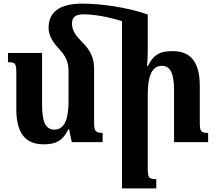

<svg xmlns="http://www.w3.org/2000/svg" viewBox="-20 -784 1191 1059"><path d="M248 -631C248 -588 269 -555 306 -514C341 -477 358 -442 358 -394V-225C358 -139 341 -69 280 -69C228 -69 212 -119 212 -208V-492H24V-441C65 -441 70 -433 70 -383V-182C70 -47 122 12 220 12C282 12 323 -2 357 -71H361L376 0H546V-51C509 -51 499 -59 499 -106V-402C499 -462 481 -506 429 -556C391 -594 377 -624 377 -654C377 -687 394 -705 440 -705C496 -705 576 -692 653 -667V255H842V204C801 204 795 195 795 148V-266C795 -353 813 -421 873 -421C924 -421 940 -370 940 -285V0H1128V-51C1087 -51 1082 -60 1082 -110V-310C1082 -444 1029 -502 934 -502C868 -502 829 -488 796 -420H791C793 -445 795 -468 795 -493V-704C682 -744 536 -764 433 -764C313 -764 248 -720 248 -631Z"/></svg>

Font: Noto Serif Armenian SemiCondensed
Style: Bold
Weight: 700
Width: 4
Designer: Monotype Design Team
Foundry: Monotype Imaging Inc.
Version: Version 2.008